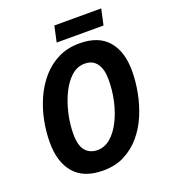

<svg xmlns="http://www.w3.org/2000/svg" viewBox="-156 -983 972 1105"><g transform="rotate(-20 329.5 -430.5)"><path d="M286 10Q169 10 110 -57.5Q51 -125 51 -246Q51 -312 64.5 -380Q78 -448 106 -510Q134 -572 176.5 -620.5Q219 -669 276 -697Q333 -725 405 -725Q522 -725 579.5 -658Q637 -591 637 -474Q637 -409 624 -341Q611 -273 584.5 -210Q558 -147 516 -97.5Q474 -48 417 -19Q360 10 286 10ZM296 -112Q339 -112 375 -142.5Q411 -173 437.5 -225Q464 -277 478.5 -341Q493 -405 493 -473Q493 -535 468 -570Q443 -605 394 -605Q348 -605 311.5 -572Q275 -539 249 -485Q223 -431 209 -368Q195 -305 195 -245Q195 -176 221.5 -144Q248 -112 296 -112ZM285 -774 306 -871H593L572 -774Z"/></g></svg>

Font: Noto Sans SemiCondensed
Style: Bold Italic
Weight: 700
Width: 4
Italic angle: -12°
Designer: Monotype Design Team
Foundry: Monotype Imaging Inc.
Version: Version 2.013; ttfautohint (v1.8.4.7-5d5b)